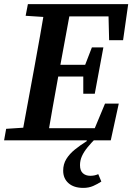

<svg xmlns="http://www.w3.org/2000/svg" viewBox="-20 -684 645 936"><path d="M0 0 10 -56 132 -64H145L140 0ZM82 0 148 -358Q162 -434 175.5 -510.5Q189 -587 202 -664H329L263 -306Q249 -230 235.5 -153Q222 -76 209 0ZM105 -607 116 -664H250L244 -599H229ZM161 0 166 -59H497L422 -11L492 -179H559L520 0ZM210 -311 215 -368H426L421 -311ZM267 -604 272 -664H605L580 -488H512L508 -648L553 -604ZM386 -227V-330L389 -352L428 -453H484L442 -227ZM386 232Q340 232 314 209Q288 186 288 148Q288 116 303.5 91Q319 66 345 45Q371 24 403 4V-11H448Q424 13 406.5 34.5Q389 56 379.5 77Q370 98 370 121Q370 148 384 160.5Q398 173 420 173Q431 173 440.5 171Q450 169 459 165L474 201Q456 213 434.5 222.5Q413 232 386 232Z"/></svg>

Font: Source Serif 4 SemiBold
Style: Italic
Weight: 600
Italic angle: -12°
Designer: Frank Grießhammer
Foundry: Adobe Systems Incorporated
Version: Version 4.004;hotconv 1.0.116;makeotfexe 2.5.65601